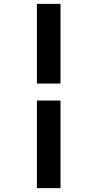

<svg xmlns="http://www.w3.org/2000/svg" viewBox="-20 -770 504 993"><path d="M171 -750H293V-338H171ZM171 -250H293V203H171Z"/></svg>

Font: Trirong Bold
Style: Regular
Weight: 700
Designer: Katatrad Team
Foundry: CadsonDemak
Version: Version 1.000